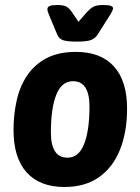

<svg xmlns="http://www.w3.org/2000/svg" viewBox="-20 -738 560 766"><path d="M237 8Q139 8 86.5 -50Q34 -108 34 -219Q34 -281 46.5 -337Q59 -393 88 -436.5Q117 -480 165 -505.5Q213 -531 283 -531Q382 -531 434.5 -473Q487 -415 487 -305Q487 -212 459 -141.5Q431 -71 375.5 -31.5Q320 8 237 8ZM250 -109Q294 -109 315.5 -163Q337 -217 337 -314Q337 -362 321 -388Q305 -414 271 -414Q226 -414 204.5 -360Q183 -306 183 -209Q183 -161 199 -135Q215 -109 250 -109ZM392 -718Q414 -718 422.5 -714.5Q431 -711 431 -705Q431 -697 417 -675L370 -601Q360 -585 343.5 -578.5Q327 -572 286 -572Q249 -572 232 -577.5Q215 -583 208 -601L177 -675Q169 -694 169 -701Q169 -710 178 -714Q187 -718 209 -718Q235 -718 246 -711Q257 -704 266 -691L293 -651L328 -691Q340 -704 352.5 -711Q365 -718 392 -718Z"/></svg>

Font: Asap Semi Condensed Semi Condensed Regular
Style: Bold Italic
Weight: 700
Width: 4
Italic angle: -6°
Designer: Pablo Cosgaya
Foundry: Omnibus-Type
Version: Version 3.001; ttfautohint (v1.8.4.7-5d5b)